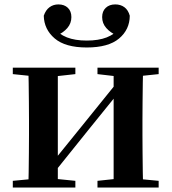

<svg xmlns="http://www.w3.org/2000/svg" viewBox="-20 -838 767 858"><path d="M367.6 -625.8Q271.8 -625.8 224.3 -666.3Q176.9 -706.8 175.6 -767.8Q184.5 -793.6 201.5 -805.9Q218.5 -818.3 241 -818.3Q267.5 -818.3 283.3 -803Q299 -787.8 299 -761.5Q299 -733.7 280.9 -712.7Q262.9 -691.8 233.8 -679.3L213.9 -717.1Q243.2 -685.1 279.2 -670.9Q315.3 -656.7 367.6 -656.7Q420.5 -656.7 456.8 -670.9Q493.1 -685.1 521.6 -717.1L502.4 -679.3Q473.4 -691.8 455 -712.7Q436.5 -733.7 436.5 -761.5Q436.5 -787.8 452.6 -803Q468.7 -818.3 495 -818.3Q518.8 -818.3 535.8 -805.9Q552.7 -793.6 559.9 -767.8Q559.7 -706.1 512.1 -665.9Q464.4 -625.8 367.6 -625.8ZM37.2 0V-29.9L146 -40.2H214.4L316.8 -29.9V0ZM415.6 0V-29.9L512.5 -40.2H580.3L689 -29.9V0ZM105.9 0Q107.6 -25.5 108.1 -67.4Q108.6 -109.4 109.1 -154.7Q109.6 -200 109.6 -234.8V-301.2Q109.6 -335.7 109.1 -381Q108.6 -426.4 108.1 -468.7Q107.6 -511 105.9 -535.7H238.4V0ZM209.7 -51.6 161.4 -77.8H186.4L345.6 -274.4L516 -485.4L563.7 -460.9H539.5L375.2 -257.7ZM487.8 0V-535.7H619.6Q618.6 -511 618.1 -468.7Q617.6 -426.4 617.1 -381Q616.6 -335.7 616.6 -301.2V-234.8Q616.6 -200 617.1 -154.7Q617.6 -109.4 618.1 -67.4Q618.6 -25.5 619.6 0ZM37.2 -506.8V-535.7H316.8V-506.8L214.7 -495.5H147ZM415.6 -506.8V-535.7H689V-506.8L580.5 -495.5H512.8Z"/></svg>

Font: Source Han Serif JP VF
Style: Regular
Weight: 250
Designer: Ryoko NISHIZUKA 西塚涼子 (kana & ideographs); Frank Grießhammer (Latin, Greek & Cyrillic); Wenlong ZHANG 张文龙 (bopomofo); San
Foundry: Adobe
Version: Version 2.001;hotconv 1.1.0;makeotfexe 2.6.0